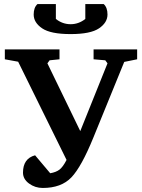

<svg xmlns="http://www.w3.org/2000/svg" viewBox="-20 -916 702 952"><path d="M147 -844Q147 -879 166 -896H257V-822Q290 -796 330 -796Q370 -796 403 -822V-896H494Q513 -879 513 -844Q513 -804 471 -775.5Q429 -747 330 -747Q231 -747 189 -775.5Q147 -804 147 -844ZM4 -622V-671H275V-622L226 -617L215 -602L378 -266L513 -602L502 -617L444 -622V-671H660V-622L596 -609L443 -234Q384 -89 334 -36.5Q284 16 192 16Q154 16 124 -6Q94 -28 94 -60Q94 -130 154 -146L229 -57Q258 -62 275 -75Q292 -88 310 -123L70 -610Z"/></svg>

Font: Khartiya
Style: Bold
Weight: 700
Version: Version 1.0.2